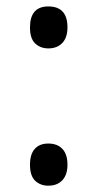

<svg xmlns="http://www.w3.org/2000/svg" viewBox="-20 -569 306 603"><path d="M74.2 -51.8Q74.2 -84.5 89.1 -101.3Q104 -118.2 131.8 -118.2Q160.2 -118.2 176 -101.3Q191.9 -84.5 191.9 -51.8Q191.9 -20 175.8 -2.9Q159.7 14.2 131.8 14.2Q106.9 14.2 90.6 -1.2Q74.2 -16.6 74.2 -51.8ZM74.2 -482.9Q74.2 -548.8 131.8 -548.8Q191.9 -548.8 191.9 -482.9Q191.9 -451.2 175.8 -434.1Q159.7 -417 131.8 -417Q106.9 -417 90.6 -432.4Q74.2 -447.8 74.2 -482.9Z"/></svg>

Font: Open Sans Y to K
Style: Regular
Weight: 400
Version: Version 1.10